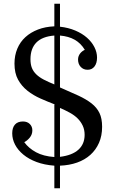

<svg xmlns="http://www.w3.org/2000/svg" viewBox="-20 -871 603 1021"><path d="M269 10V130H299V10Q349 8 390 -6.5Q431 -21 460.5 -47.5Q490 -74 506.5 -111.5Q523 -149 523 -197Q523 -241 509 -270Q495 -299 467 -321Q439 -343 397 -362.5Q355 -382 299 -406V-682Q345 -678 377.5 -659.5Q410 -641 431 -606Q424 -603 417.5 -598Q411 -593 406 -586.5Q401 -580 398 -572Q395 -564 395 -554Q395 -543 398.5 -533Q402 -523 409 -515.5Q416 -508 425 -504Q434 -500 446 -500Q469 -500 482.5 -517.5Q496 -535 496 -565Q496 -593 482 -620.5Q468 -648 442.5 -670.5Q417 -693 380.5 -708.5Q344 -724 299 -729V-851H269V-731Q221 -729 182 -714Q143 -699 115 -673.5Q87 -648 72 -612Q57 -576 57 -533Q57 -482 76 -447.5Q95 -413 126 -388.5Q157 -364 195.5 -347Q234 -330 273 -315Q271 -316 270 -315Q269 -314 269 -315V-36Q211 -40 171.5 -61.5Q132 -83 109 -115Q125 -123 138.5 -139.5Q152 -156 152 -178Q152 -198 138.5 -211.5Q125 -225 102 -225Q74 -225 59.5 -208.5Q45 -192 45 -162Q45 -131 60 -102Q75 -73 104 -49Q133 -25 174.5 -9.5Q216 6 269 10ZM430 -154Q430 -105 397 -75Q364 -45 299 -37V-297Q327 -285 351.5 -271.5Q376 -258 393 -241Q410 -224 420 -202.5Q430 -181 430 -154ZM142 -556Q142 -613 173.5 -645Q205 -677 269 -682V-422Q237 -435 213 -447.5Q189 -460 173 -475.5Q157 -491 149.5 -510Q142 -529 142 -556Z"/></svg>

Font: GradeGX
Style: Regular
Weight: 100
Width: 1
Designer: Adam Twardoch
Foundry: Adam Twardoch
Version: Version 2.002; DEVELOPMENT